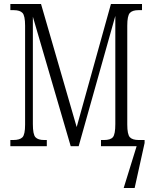

<svg xmlns="http://www.w3.org/2000/svg" viewBox="-20 -734 765 964"><path d="M32 0V-31H46Q79 -31 92.5 -44.5Q106 -58 106 -108V-605Q106 -655 93 -669Q80 -683 49 -683H32V-714H186L365 -96L537 -714H693V-683H675Q645 -683 632 -669Q619 -655 619 -605V-109Q619 -59 632 -45Q645 -31 677 -31H706V-16L656 210H601L666 0H487V-31H502Q535 -31 547 -45.5Q559 -60 559 -111V-654L375 0H335L145 -650V-111Q145 -59 158 -45Q171 -31 202 -31H215V0Z"/></svg>

Font: Noto Serif ExtraCondensed Light
Style: Regular
Weight: 300
Width: 2
Designer: Monotype Design Team
Foundry: Monotype Imaging Inc.
Version: Version 2.014; ttfautohint (v1.8.4.7-5d5b)